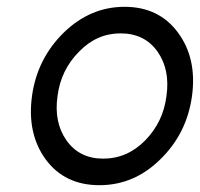

<svg xmlns="http://www.w3.org/2000/svg" viewBox="-20 -532 587 564"><path d="M346 -512Q245 -512 167 -436Q89 -359 74 -250Q59 -140 114 -64Q170 12 272 12Q374 12 451 -64Q529 -140 544 -250Q559 -360 503 -436Q447 -512 346 -512ZM334 -434Q405 -434 443 -380Q480 -327 469 -250Q464 -211 448.5 -179Q433 -147 407 -120Q354 -66 283 -66Q213 -66 175 -120Q138 -173 149 -250Q154 -289 170 -321.5Q186 -354 212 -380Q264 -434 334 -434Z"/></svg>

Font: Unageo
Style: Regular-Italic
Weight: 400
Designer: Richard Sepsi
Foundry: Richard Sepsi
Version: Version 2.000